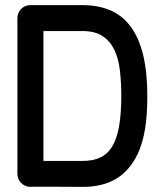

<svg xmlns="http://www.w3.org/2000/svg" viewBox="-20 -729 643 749"><path d="M301.3 -101.1Q343.3 -101.1 372.1 -115Q400.9 -128.9 418.7 -159.2Q436.5 -189.5 444.8 -237.8Q453.1 -286.1 453.1 -354.5Q453.1 -407.7 447.8 -454.1Q442.4 -500.5 426 -534.7Q409.7 -568.8 379.9 -588.4Q350.1 -607.9 301.3 -607.9H149.4V-101.1H225.1ZM517.6 -129.4Q485.8 -62.5 432.1 -31Q378.4 0.5 301.3 0L202.1 -0.5H103Q102.1 -0.5 101.6 -0.2Q101.1 0 100.6 0H98.1Q87.9 0 78.6 -4.2Q69.3 -8.3 62.5 -15.1Q55.7 -22 51.8 -31.2Q47.9 -40.5 47.9 -50.8V-658.2Q47.9 -668.5 51.8 -677.7Q55.7 -687 62.5 -694.1Q69.3 -701.2 78.6 -705.1Q87.9 -709 98.1 -709H301.3Q364.3 -709 411.6 -688.2Q459 -667.5 490.7 -624Q522.5 -580.6 538.6 -513.7Q554.7 -446.8 554.7 -354.5Q554.7 -279.3 545.7 -225.1Q536.6 -170.9 517.6 -129.4Z"/></svg>

Font: TGL 0-17
Style: Regular
Weight: 400
Designer: Peter Wiegel
Foundry: Peter Wiegel
Version: Version 1.003 2010